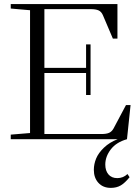

<svg xmlns="http://www.w3.org/2000/svg" viewBox="-20 -683 677 942"><path d="M32.7 0V-22.5L127.4 -30.3V-632.8L32.7 -641.1V-663.1H556.2V-493.7H533.7L484.9 -608.4Q477.5 -625.5 464.1 -631.8Q450.7 -638.2 424.3 -638.2H197.8V-350.1H402.3V-465.3H424.3V-216.8H402.3V-324.7H197.8V-25.4H477.1Q502.4 -25.4 515.6 -31.5Q528.8 -37.6 537.1 -52.7L598.1 -167.5H620.6L603 0Q550.8 14.6 523.7 49.8Q496.6 85 496.6 124.5Q496.6 154.3 512 172.6Q527.3 190.9 555.7 190.9Q584 190.9 605.5 170.9L615.7 186.5Q592.8 214.8 572.3 226.8Q551.8 238.8 523.9 238.8Q485.4 238.8 462.9 214.1Q440.4 189.5 440.4 150.4Q440.4 122.1 451.7 94.7Q462.9 67.4 490.2 41.3Q517.6 15.1 557.1 0Z"/></svg>

Font: Elstob Light
Style: Regular
Weight: 300
Designer: Peter S. Baker
Version: Version 1.015